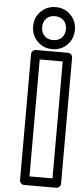

<svg xmlns="http://www.w3.org/2000/svg" viewBox="-64 -1005 447 1063"><g transform="rotate(5 159.0 -473.0)"><path d="M85.9 -855Q85.9 -904.3 119.4 -937.7Q152.8 -971.2 202.1 -971.2Q251.5 -971.2 284.7 -937.7Q317.9 -904.3 317.9 -855Q317.9 -804.7 284.7 -771.2Q251.5 -737.8 202.1 -737.8Q152.8 -737.8 119.4 -771.2Q85.9 -804.7 85.9 -855ZM87.9 0V-700.2Q87.9 -710.9 95.7 -718Q103.5 -725.1 112.8 -725.1H291Q301.8 -725.1 308.8 -717.3Q315.9 -709.5 315.9 -700.2V0Q315.9 10.7 308.1 17.8Q300.3 24.9 291 24.9H112.8Q102.1 24.9 95 17.1Q87.9 9.3 87.9 0ZM136.2 -855Q136.2 -824.2 154.1 -806.2Q171.9 -788.1 202.1 -788.1Q232.4 -788.1 250.2 -806.2Q268.1 -824.2 268.1 -855Q268.1 -884.8 250.2 -902.8Q232.4 -920.9 202.1 -920.9Q171.9 -920.9 154.1 -902.8Q136.2 -884.8 136.2 -855ZM138.2 -24.9H266.1V-674.8H138.2Z"/></g></svg>

Font: Trueno Bold Outline
Style: Regular
Weight: 700
Width: 6
Designer: Julieta Ulanovsky
Foundry: Julieta Ulanovsky
Version: Version 3.001b | FøM Fix